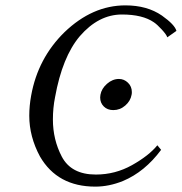

<svg xmlns="http://www.w3.org/2000/svg" viewBox="-20 -679 677 715"><path d="M553 -596Q511 -625 434 -625Q347 -625 277 -544Q212 -467 185 -317Q177 -277 177 -234Q177 -159 210 -96Q245 -29 337 -29Q409 -29 471.5 -64Q534 -99 566 -138L580 -121Q519 -39 438 -5Q386 16 335 16Q194 16 129 -96Q89 -170 89 -248Q89 -285 96 -323Q121 -462 220 -559Q324 -659 447 -659Q528 -659 583 -621Q631 -587 637 -564L603 -540Q600 -550 582.5 -569Q565 -588 553 -596ZM402 -269Q380 -269 366.5 -282.5Q353 -296 353 -316Q353 -318 353.5 -321Q354 -324 354 -326Q358 -349 378.5 -367Q399 -385 423 -385Q442 -385 456.5 -371Q471 -357 471 -336Q471 -330 470 -326Q466 -303 446.5 -286Q427 -269 402 -269Z"/></svg>

Font: Linux Libertine O
Style: Italic
Weight: 400
Italic angle: -12°
Designer: Philipp H. Poll
Foundry: Philipp H. Poll
Version: Version 5.1.6